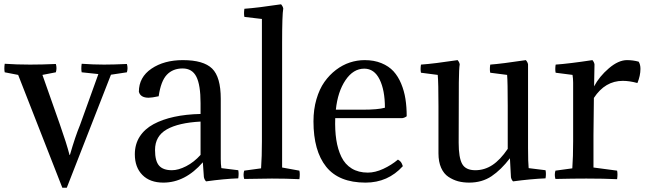

<svg xmlns="http://www.w3.org/2000/svg" viewBox="-26 -836 3028 900"><path d="M287.1 43.9H266.1L59.1 -484.9L-3.9 -497.1Q-7.3 -513.2 -3.9 -537.1Q50.8 -533.2 115.2 -533.2Q171.4 -533.2 235.8 -536.1Q241.7 -516.6 235.8 -497.1L172.9 -484.9L253.9 -254.9Q286.6 -162.1 299.8 -109.9H301.8Q327.1 -197.3 349.1 -250L435.1 -488.8L356.9 -497.1Q353.5 -513.2 356.9 -537.1Q411.6 -533.2 461.9 -533.2Q504.4 -533.2 568.8 -536.1Q574.7 -516.6 568.8 -497.1L494.1 -485.8Z M700.7 -132.8Q700.7 -81.5 719.5 -59.8Q738.3 -38.1 779.8 -38.1Q810.1 -38.1 846.7 -56.9Q883.3 -75.7 914.1 -109.9V-266.1Q811 -260.7 755.9 -229.5Q700.7 -198.2 700.7 -132.8ZM914.1 -301.8V-353Q914.1 -437.5 894.5 -476.3Q875 -515.1 830.1 -515.1Q784.2 -515.1 756.1 -485.6Q728 -456.1 717.8 -384.8Q686 -377.9 670.9 -377.9Q632.3 -377.9 625 -405.8Q625 -474.1 684.1 -514.2Q743.2 -554.2 831.1 -554.2Q927.7 -554.2 968.3 -514.6Q1008.8 -475.1 1008.8 -373V-90.8Q1008.8 -66.4 1011.7 -47.9L1090.8 -38.1Q1094.2 -22.9 1090.8 0Q1023.9 2.4 939.9 14.2Q932.1 6.3 929.7 -5.9L924.8 -75.2Q841.8 20 739.7 20Q676.8 20 641.4 -15.9Q606 -51.8 606 -112.8Q606 -159.7 628.9 -195.6Q651.9 -231.4 693.6 -253.9Q735.4 -276.4 790.5 -288.3Q845.7 -300.3 914.1 -301.8Z M1296.4 -633.8V-50.8L1377.4 -36.1Q1380.9 -20 1377.4 3.9Q1314.5 1 1248.5 1Q1202.6 1 1118.7 2.9Q1112.8 -16.6 1118.7 -36.1L1197.8 -46.9Q1201.7 -101.6 1201.7 -173.8V-747.1L1119.6 -756.8Q1116.2 -772 1119.6 -794.9Q1181.6 -799.3 1291.5 -815.9Q1300.3 -805.7 1301.8 -795.9Q1296.4 -767.6 1296.4 -633.8Z M1859.4 -282.2H1545.4Q1543.5 -226.1 1550.3 -181.2Q1557.1 -136.2 1574.2 -100.8Q1591.3 -65.4 1622.8 -46.1Q1654.3 -26.9 1698.2 -26.9Q1732.4 -26.9 1770.5 -44.4Q1808.6 -62 1839.4 -87.9Q1849.1 -82 1853.5 -76.2Q1857.9 -70.3 1862.3 -57.1Q1792.5 20 1687.5 20Q1562.5 20 1502.9 -54.4Q1443.4 -128.9 1443.4 -267.1Q1443.4 -323.2 1457.3 -370.8Q1471.2 -418.5 1494.6 -451.7Q1518.1 -484.9 1548.8 -508.3Q1579.6 -531.7 1613.8 -543Q1647.9 -554.2 1683.6 -554.2Q1727.5 -554.2 1762 -540Q1796.4 -525.9 1818.4 -502Q1840.3 -478 1854.5 -443.8Q1868.7 -409.7 1874.5 -372.3Q1880.4 -335 1880.4 -291Q1870.6 -283.7 1859.4 -282.2ZM1681.6 -514.2Q1629.9 -514.2 1593.5 -460.2Q1557.1 -406.2 1548.3 -321.8H1672.4Q1746.1 -321.8 1778.3 -331.1Q1778.3 -413.1 1753.4 -463.6Q1728.5 -514.2 1681.6 -514.2Z M2449.2 -534.2V-142.1Q2449.2 -74.7 2452.1 -47.9L2531.2 -38.1Q2534.7 -22 2531.2 0Q2462.4 2.9 2378.9 14.2Q2371.6 6.8 2369.1 -4.9L2364.3 -94.2Q2322.8 -40 2278.1 -10Q2233.4 20 2173.3 20Q2145 20 2121.3 13.7Q2097.7 7.3 2075.9 -7.1Q2054.2 -21.5 2041.7 -49.6Q2029.3 -77.6 2029.3 -117.2V-338.9Q2029.3 -447.3 2025.9 -484.9L1947.3 -495.1Q1943.8 -510.3 1947.3 -533.2Q2009.3 -537.6 2119.1 -554.2Q2127.4 -544.4 2128.9 -534.2Q2125.5 -516.1 2124.8 -449.7Q2124 -383.3 2124 -167Q2124 -97.2 2140.4 -67.6Q2156.7 -38.1 2202.1 -38.1Q2245.1 -38.1 2282 -62.3Q2318.8 -86.4 2354 -138.2V-339.8Q2354 -452.6 2351.1 -484.9L2272 -495.1Q2268.6 -510.3 2272 -533.2Q2325.2 -537.1 2439 -554.2Q2447.8 -543.9 2449.2 -534.2Z M2760.7 -534.2 2758.8 -431.2Q2783.2 -477.5 2828.1 -515.9Q2873 -554.2 2913.1 -554.2Q2941.4 -554.2 2967.8 -546.9Q2976.1 -533.7 2976.1 -513.2Q2976.1 -481.4 2961.9 -446.8Q2924.8 -457 2893.1 -457Q2810.5 -457 2757.8 -377L2755.9 -202.1V-50.8L2866.7 -36.1Q2870.1 -20 2866.7 3.9Q2803.7 1 2722.7 1Q2661.6 1 2577.6 2.9Q2571.8 -16.6 2577.6 -36.1L2656.7 -46.9Q2660.6 -101.6 2660.6 -173.8V-448.2Q2660.6 -467.8 2657.7 -484.9L2578.6 -495.1Q2575.2 -510.3 2578.6 -533.2Q2641.6 -537.6 2751 -554.2Q2759.3 -544.4 2760.7 -534.2Z"/></svg>

Font: Adamina
Style: Regular
Weight: 400
Designer: Cyreal (www.cyreal.org)
Foundry: Cyreal (www.cyreal.org)
Version: Version 1.010